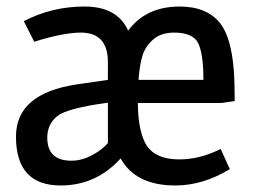

<svg xmlns="http://www.w3.org/2000/svg" viewBox="-20 -557 780 589"><path d="M53 -492Q139 -537 239.5 -537Q340 -537 373 -463Q428 -537 531 -537Q615 -537 656 -485Q689 -442 697 -344Q700 -305 700 -247L659 -241H403Q403 -166 424 -121Q450 -68 530 -68Q593 -68 657 -100L685 -38Q602 12 518 12Q396 12 350 -71Q275 12 166 12Q29 12 29 -138Q29 -270 215 -298L311 -312V-366Q311 -457 228 -457Q175 -457 85 -429ZM125 -135Q125 -64 199 -64Q231 -64 262.5 -81Q294 -98 311 -118V-242Q186 -225 156 -201Q125 -176 125 -135ZM514 -457Q474 -457 449.5 -435.5Q425 -414 416.5 -384.5Q408 -355 405 -312H604Q604 -392 588 -424.5Q572 -457 514 -457Z"/></svg>

Font: Magra
Style: Regular
Weight: 400
Designer: Viviana Monsalve
Foundry: Viviana Monsalve
Version: Version 1.001